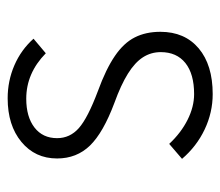

<svg xmlns="http://www.w3.org/2000/svg" viewBox="-57 -506 575 501"><g transform="rotate(-90 230.5 -255.5)"><path d="M235.5 12Q187.5 12 143.2 -9Q99 -30 66.5 -68L105.5 -101.5Q134.5 -70.5 168.5 -53.5Q202.5 -36.5 235.5 -36.5Q288 -36.5 316.5 -59.2Q345 -82 345 -123.5Q345 -149 331.5 -170Q318 -191 288.8 -209.2Q259.5 -227.5 212.5 -244.5Q135 -273.5 101.2 -308.2Q67.5 -343 67.5 -394Q67.5 -451.5 110.8 -487.2Q154 -523 224.5 -523Q270 -523 310.5 -505.5Q351 -488 380 -455.5L342 -423.5Q290 -474.5 223.5 -474.5Q176 -474.5 148.2 -453Q120.5 -431.5 120.5 -394Q120.5 -360.5 146.8 -337.2Q173 -314 243.5 -287.5Q301 -266.5 335 -243.2Q369 -220 383.5 -191.2Q398 -162.5 398 -124.5Q398 -61 354.8 -24.5Q311.5 12 235.5 12Z"/></g></svg>

Font: Overpass ExtraLight
Style: Regular
Weight: 250
Designer: Delve Withrington, Dave Bailey, Thomas Jockin
Foundry: Delve Fonts LLC
Version: Version 4.000